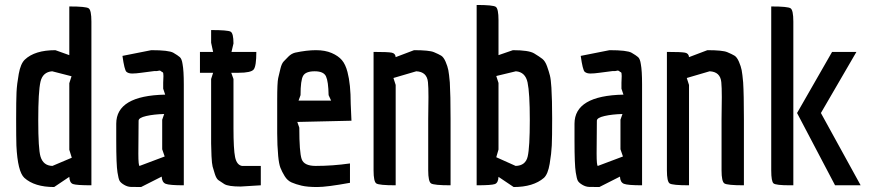

<svg xmlns="http://www.w3.org/2000/svg" viewBox="-20 -746 3505 773"><path d="M80 -506Q120 -544 203 -544L259 -524V-720Q326 -720 337 -712.5Q348 -705 348 -659V0Q288 0 274 -5Q260 -10 259 -34L198 7Q119 7 78 -30Q51 -55 46 -160Q45 -193 45 -267Q45 -341 46.5 -374Q48 -407 55.5 -448.5Q63 -490 80 -506ZM269 -111 259 -143V-411L268 -439L190 -459Q152 -456 143 -417Q134 -378 134 -262Q134 -146 143 -116Q154 -79 191 -78Z M637 -413 638 -440Q638 -454 635 -455Q632 -456 628 -459.5Q624 -463 617.5 -461Q611 -459 602 -460L548 -453Q527 -450 512 -450Q497 -450 489 -457Q481 -464 473 -521L589 -544Q660 -544 678 -533.5Q696 -523 704 -516Q712 -509 715 -488Q720 -462 720 -406V0Q662 0 647 -6Q632 -12 631 -35L548 7Q520 7 506.5 6.5Q493 6 479.5 -2Q466 -10 461.5 -18Q457 -26 453 -52Q448 -83 448 -179V-248Q448 -361 645 -365L637 -389ZM542 -78Q543 -78 643 -116L633 -145V-264L641 -287Q600 -286 569 -279Q538 -272 538 -260L537 -128Q537 -78 542 -78Z M1012 -537Q1012 -480 1001.5 -466.5Q991 -453 940 -453H911L920 -428V-230Q920 -145 926.5 -113.5Q933 -82 954 -78H1030V0L949 5Q899 5 883 -5Q867 -15 859 -21Q851 -27 845 -45.5Q839 -64 836 -75.5Q833 -87 831.5 -117.5Q830 -148 830 -168V-428L838 -453H785V-537H838L830 -574V-625Q897 -625 908.5 -618.5Q920 -612 920 -571L912 -537Z M1251 -78Q1319 -78 1389 -88V-10Q1296 7 1257 7Q1218 7 1194.5 1.5Q1171 -4 1154 -11.5Q1137 -19 1126 -37Q1115 -55 1109 -70.5Q1103 -86 1100 -118Q1096 -161 1096 -209.5Q1096 -258 1096 -291V-343Q1096 -414 1100 -431.5Q1104 -449 1109 -469.5Q1114 -490 1122 -498.5Q1130 -507 1141.5 -518.5Q1153 -530 1168 -534Q1215 -544 1252 -544Q1289 -544 1315.5 -532.5Q1342 -521 1356.5 -504Q1371 -487 1379 -456Q1392 -407 1392 -328L1395 -260L1177 -255L1185 -232Q1185 -133 1194.5 -105.5Q1204 -78 1251 -78ZM1190 -363 1182 -341H1313L1303 -363Q1302 -418 1292.5 -438.5Q1283 -459 1247 -459Q1211 -459 1200.5 -441Q1190 -423 1190 -363Z M1704 -267 1705 -355Q1705 -395 1703 -415Q1699 -457 1656 -459L1564 -432L1573 -404V0Q1506 0 1495 -7.5Q1484 -15 1484 -60V-537Q1542 -537 1557 -534Q1572 -531 1573 -516L1647 -544Q1708 -544 1727 -536Q1746 -528 1756 -522Q1766 -516 1774 -497.5Q1782 -479 1785 -463.5Q1788 -448 1791 -414Q1794 -365 1794 -266V0Q1727 0 1715.5 -7.5Q1704 -15 1704 -60Z M1899 0V-726Q1965 -726 1976 -718.5Q1987 -711 1987 -665V-524L2045 -544Q2109 -544 2130.5 -531Q2152 -518 2163.5 -509Q2175 -500 2182.5 -479Q2190 -458 2194 -442Q2198 -426 2200 -393Q2203 -344 2203 -268.5Q2203 -193 2201.5 -160.5Q2200 -128 2193 -86.5Q2186 -45 2170 -30Q2127 7 2048 7L1987 -34Q1986 -10 1972.5 -5Q1959 0 1899 0ZM2057 -459 1978 -440 1987 -412V-144L1978 -113L2056 -78Q2096 -79 2104.5 -116Q2113 -153 2113 -262.5Q2113 -372 2104 -414Q2095 -456 2057 -459Z M2482 -413 2483 -440Q2483 -454 2480 -455Q2477 -456 2473 -459.5Q2469 -463 2462.5 -461Q2456 -459 2447 -460L2393 -453Q2372 -450 2357 -450Q2342 -450 2334 -457Q2326 -464 2318 -521L2434 -544Q2505 -544 2523 -533.5Q2541 -523 2549 -516Q2557 -509 2560 -488Q2565 -462 2565 -406V0Q2507 0 2492 -6Q2477 -12 2476 -35L2393 7Q2365 7 2351.5 6.5Q2338 6 2324.5 -2Q2311 -10 2306.5 -18Q2302 -26 2298 -52Q2293 -83 2293 -179V-248Q2293 -361 2490 -365L2482 -389ZM2387 -78Q2388 -78 2488 -116L2478 -145V-264L2486 -287Q2445 -286 2414 -279Q2383 -272 2383 -260L2382 -128Q2382 -78 2387 -78Z M2885 -267 2886 -355Q2886 -395 2884 -415Q2880 -457 2837 -459L2745 -432L2754 -404V0Q2687 0 2676 -7.5Q2665 -15 2665 -60V-537Q2723 -537 2738 -534Q2753 -531 2754 -516L2828 -544Q2889 -544 2908 -536Q2927 -528 2937 -522Q2947 -516 2955 -497.5Q2963 -479 2966 -463.5Q2969 -448 2972 -414Q2975 -365 2975 -266V0Q2908 0 2896.5 -7.5Q2885 -15 2885 -60Z M3174 0H3160Q3104 0 3094.5 -7.5Q3085 -15 3085 -60V-720Q3152 -720 3163 -712.5Q3174 -705 3174 -659ZM3285 -291 3445 0H3342L3189 -291L3330 -537H3428Z"/></svg>

Font: Economica
Style: Bold
Weight: 700
Designer: Vicente Lamonaca
Foundry: Vicente Lamonaca
Version: Version 1.100